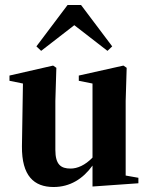

<svg xmlns="http://www.w3.org/2000/svg" viewBox="-20 -735 597 770"><path d="M351 13 535 0V-22L484 -31V-330L488 -463L475 -472L296 -432V-411L351 -400V-103C321 -72 290 -59 263 -59C224 -59 202 -75 202 -134V-330L206 -463L193 -472L18 -432V-411L72 -400L68 -148C67 -30 116 15 195 15C261 15 313 -18 351 -71ZM411 -531 430 -549 305 -715H251L126 -549L145 -531L278 -634Z"/></svg>

Font: Source Serif 4 Display
Style: Bold
Weight: 700
Designer: Frank Grießhammer
Foundry: Adobe Systems Incorporated
Version: Version 4.004;hotconv 1.0.117;makeotfexe 2.5.65602